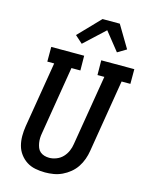

<svg xmlns="http://www.w3.org/2000/svg" viewBox="-142 -1065 899 1161"><g transform="rotate(15 308.0 -485.0)"><path d="M255 8Q224 8 194 2Q164 -4 140 -19.5Q116 -35 98.5 -58.5Q81 -82 73.5 -110.5Q66 -139 66 -170Q66 -201 71 -232L139 -643H96V-735H302L303 -643H247L177 -217Q174 -201 173.5 -185.5Q173 -170 175.5 -155Q178 -140 183.5 -126Q189 -112 200 -102.5Q211 -93 226 -88.5Q241 -84 257 -84Q279 -84 302 -93Q325 -102 341.5 -119.5Q358 -137 367.5 -159Q377 -181 380 -203L453 -643H410L409 -735H616V-643H561L486 -188Q482 -162 472.5 -135.5Q463 -109 447.5 -85.5Q432 -62 409.5 -43.5Q387 -25 361.5 -13Q336 -1 309 3.5Q282 8 255 8ZM269 -801 222 -843 352 -978H460L543 -839L488 -806L397 -920Z"/></g></svg>

Font: Iosevka Etoile Semibold
Style: Italic
Weight: 600
Italic angle: -9°
Designer: Belleve Invis
Foundry: Belleve Invis
Version: Version 22.1.2; ttfautohint (v1.8.4)